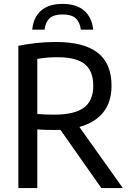

<svg xmlns="http://www.w3.org/2000/svg" viewBox="-20 -963 666 983"><path d="M74 0V-728.5Q116 -737 163.8 -742.5Q211.5 -748 266.5 -748Q409.5 -748 480.2 -693Q551 -638 551 -524Q551 -441 508.8 -388Q466.5 -335 386.5 -313L609 0H499L289.5 -298Q273.5 -297.5 256.5 -297.5Q230 -297.5 210.5 -298.2Q191 -299 171 -300.5V0ZM256.5 -376Q361 -376 409.2 -411.5Q457.5 -447 457.5 -524Q457.5 -599.5 413.8 -634.8Q370 -670 274.5 -670Q243.5 -670 219.2 -667.8Q195 -665.5 171 -661.5V-379.5Q195 -377.5 213.5 -376.8Q232 -376 256.5 -376ZM145 -811Q151 -874 190 -908.5Q229 -943 300.5 -943Q372 -943 411.5 -908.2Q451 -873.5 457 -811H394Q388.5 -851 366.8 -870Q345 -889 300.5 -889Q256 -889 234.5 -870Q213 -851 208 -811Z"/></svg>

Font: Encode Sans Semi Condensed Medium
Style: Regular
Weight: 500
Width: 4
Designer: Multiple Designers
Foundry: Impallari Type
Version: Version 3.000; ttfautohint (v1.8.3) -l 8 -r 50 -G 200 -x 14 